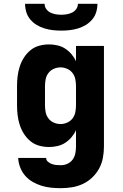

<svg xmlns="http://www.w3.org/2000/svg" viewBox="-20 -760 640 1003"><path d="M298 223Q272 223 247 220.5Q222 218 197.5 210.5Q173 203 150.5 190Q128 177 111.5 158Q95 139 85.5 114.5Q76 90 75 65H221Q221 77 230.5 85Q240 93 251.5 97Q263 101 274.5 102Q286 103 298 103Q316 103 332.5 95.5Q349 88 359.5 73.5Q370 59 373.5 41Q377 23 377 5V-80Q368 -60 353.5 -43Q339 -26 320.5 -14Q302 -2 280 3Q258 8 236 8Q210 8 184.5 1Q159 -6 139 -22.5Q119 -39 105 -61Q91 -83 83 -108Q75 -133 72 -158.5Q69 -184 69 -210V-310Q69 -336 72 -361.5Q75 -387 83 -412Q91 -437 105 -459Q119 -481 139 -497.5Q159 -514 184.5 -521Q210 -528 236 -528Q258 -528 280 -523Q302 -518 320.5 -506Q339 -494 353.5 -477Q368 -460 377 -440V-520H523V5Q523 35 517.5 64.5Q512 94 498 120Q484 146 462 167Q440 188 413.5 200.5Q387 213 357.5 218Q328 223 298 223ZM296 -112Q314 -112 331 -119.5Q348 -127 359 -141.5Q370 -156 373.5 -174Q377 -192 377 -210V-310Q377 -328 373.5 -346Q370 -364 359 -378.5Q348 -393 331 -400.5Q314 -408 296 -408Q278 -408 261 -400.5Q244 -393 233 -378.5Q222 -364 218.5 -346Q215 -328 215 -310V-210Q215 -192 218.5 -174Q222 -156 233 -141.5Q244 -127 261 -119.5Q278 -112 296 -112ZM300 -600Q278 -600 256 -602.5Q234 -605 212.5 -611.5Q191 -618 172 -629.5Q153 -641 138.5 -658Q124 -675 117.5 -696.5Q111 -718 111 -740H213Q213 -725 221.5 -713Q230 -701 243 -694.5Q256 -688 270.5 -685.5Q285 -683 300 -683Q315 -683 329.5 -685.5Q344 -688 357 -694.5Q370 -701 378.5 -713Q387 -725 387 -740H489Q489 -718 482.5 -696.5Q476 -675 461.5 -658Q447 -641 428 -629.5Q409 -618 387.5 -611.5Q366 -605 344 -602.5Q322 -600 300 -600Z"/></svg>

Font: Iosevka Aile Heavy
Style: Regular
Weight: 900
Designer: Belleve Invis
Foundry: Belleve Invis
Version: Version 31.1.0; ttfautohint (v1.8.4)